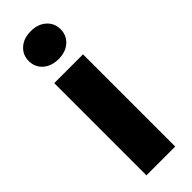

<svg xmlns="http://www.w3.org/2000/svg" viewBox="-251 -761 778 778"><g transform="rotate(-45 137.5 -372.5)"><path d="M219.7 0H54.7V-528.3H219.7ZM44.9 -664.6Q44.9 -699.7 70.3 -722.2Q95.7 -744.6 136.2 -744.6Q176.8 -744.6 202.1 -722.2Q227.5 -699.7 227.5 -664.6Q227.5 -629.4 202.1 -606.9Q176.8 -584.5 136.2 -584.5Q95.7 -584.5 70.3 -606.9Q44.9 -629.4 44.9 -664.6Z"/></g></svg>

Font: TypoPRO Roboto
Style: Regular
Weight: 900
Designer: Google
Version: Version 2.136; 2016